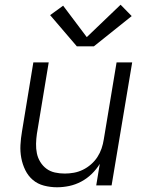

<svg xmlns="http://www.w3.org/2000/svg" viewBox="-20 -784 640 812"><path d="M221 8Q193 8 166 1Q139 -6 119 -23Q99 -40 87 -64.5Q75 -89 70 -116Q65 -143 66.5 -171Q68 -199 73 -228L121 -520H186L136 -218Q133 -197 132.5 -176Q132 -155 136 -135.5Q140 -116 150.5 -99Q161 -82 176.5 -70.5Q192 -59 212 -54.5Q232 -50 254 -50Q273 -50 292.5 -53.5Q312 -57 330.5 -66Q349 -75 365 -89Q381 -103 392 -120Q403 -137 409.5 -156Q416 -175 419 -195L473 -520H539L452 0H387L402 -91Q388 -68 368 -48.5Q348 -29 323.5 -16Q299 -3 273 2.5Q247 8 221 8ZM305 -588 192 -720 247 -760 347 -627 490 -764 537 -716 377 -588Z"/></svg>

Font: Iosevka SS04 Light Extended
Style: Italic
Weight: 300
Width: 7
Italic angle: -9°
Monospace: yes
Designer: Belleve Invis
Foundry: Belleve Invis
Version: Version 19.0.0; ttfautohint (v1.8.4)